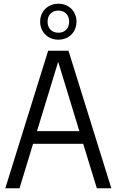

<svg xmlns="http://www.w3.org/2000/svg" viewBox="-20 -1013 628 1033"><path d="M501 0 427.5 -239.5H158L85 0H8.5L239 -740H348.5L579 0ZM179 -307.5H407L293 -680.5ZM196 -896.5Q196 -924 208.8 -946Q221.5 -968 243.8 -980.5Q266 -993 294 -993Q322 -993 344.2 -980.5Q366.5 -968 379 -946Q391.5 -924 391.5 -896.5Q391.5 -869 379 -846.8Q366.5 -824.5 344.2 -812Q322 -799.5 294 -799.5Q266 -799.5 243.8 -812Q221.5 -824.5 208.8 -846.8Q196 -869 196 -896.5ZM352 -896.5Q352 -923.5 336 -939.8Q320 -956 294 -956Q268 -956 252 -939.8Q236 -923.5 236 -896.5Q236 -869 252 -853Q268 -837 294 -837Q320 -837 336 -853Q352 -869 352 -896.5Z"/></svg>

Font: Encode Sans Condensed
Style: Regular
Weight: 400
Width: 3
Designer: Multiple Designers
Foundry: Impallari Type
Version: Version 2.000